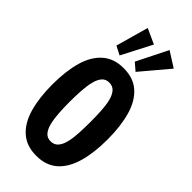

<svg xmlns="http://www.w3.org/2000/svg" viewBox="-322 -1120 1206 1206"><g transform="rotate(45 281.0 -517.5)"><path d="M281 14Q195 14 140.5 -34Q86 -82 61 -169.5Q36 -257 36 -375Q36 -494 61 -581Q86 -668 140.5 -716Q195 -764 281 -764Q368 -764 422 -716Q476 -668 501 -581Q526 -494 526 -375Q526 -257 501 -169.5Q476 -82 422 -34Q368 14 281 14ZM281 -114Q312 -114 330.5 -135Q349 -156 358 -193Q367 -230 369.5 -277Q372 -324 372 -375Q372 -426 369.5 -473Q367 -520 358 -557Q349 -594 330.5 -615Q312 -636 281 -636Q250 -636 232 -615Q214 -594 205 -557Q196 -520 193 -473Q190 -426 190 -375Q190 -324 193 -277Q196 -230 205 -193Q214 -156 232 -135Q250 -114 281 -114ZM206 -802 148 -832 209 -1049 310 -1003ZM350 -800 301 -842 404 -1048 505 -984Z"/></g></svg>

Font: Freeman
Style: Regular
Weight: 400
Designer: Vernon Adams, Aoife Mooney, Rodrigo Fuenzalida
Foundry: Rodrigo Fuenzalida
Version: Version 1.000; ttfautohint (v1.8.4.7-5d5b)